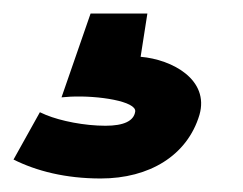

<svg xmlns="http://www.w3.org/2000/svg" viewBox="-35 -34 360 284"><path d="M-15 202C19 219 62 230 114 230C186 230 242 196 260 136C275 84 220 54 173 50L183 -14H99L56 110L69 109C111 107 167 116 165 131C163 145 148 152 121 152C90 152 55 145 33 136L24 132Z"/></svg>

Font: Charger Sport
Style: BdNrwObl
Weight: 700
Designer: Jasper
Foundry: Cannot Into Space Fonts
Version: Version 1.1